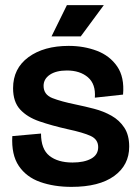

<svg xmlns="http://www.w3.org/2000/svg" viewBox="-20 -715 544 749"><path d="M259 14Q191 14 137 -5Q83 -24 53.5 -67.5Q24 -111 28 -184L140 -194Q140 -133 173 -107Q206 -81 263 -81Q308 -81 335.5 -96Q363 -111 363 -141Q363 -171 334 -184.5Q305 -198 244 -211Q182 -225 134 -241.5Q86 -258 58.5 -288Q31 -318 31 -371Q31 -448 91 -492Q151 -536 248 -536Q307 -536 357.5 -517Q408 -498 437 -456Q466 -414 460 -346L350 -334Q354 -387 323 -413.5Q292 -440 241 -440Q199 -440 174.5 -423.5Q150 -407 150 -380Q150 -346 184 -332.5Q218 -319 277 -307Q311 -300 347.5 -290.5Q384 -281 415 -263.5Q446 -246 465 -217Q484 -188 484 -143Q484 -71 425.5 -28.5Q367 14 259 14ZM295 -573H181L241 -695H385Z"/></svg>

Font: Bricolage Grotesque 48pt SemiBold
Style: Regular
Weight: 600
Designer: Mathieu Triay
Foundry: Atelier Triay
Version: Version 1.000; ttfautohint (v1.8.4.7-5d5b);gftools[0.9.32]